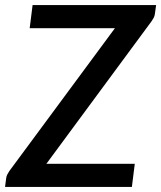

<svg xmlns="http://www.w3.org/2000/svg" viewBox="-36 -740 638 760"><path d="M577 -684.5Q576 -676.5 572.5 -669.8Q569 -663 564 -656L147.5 -91.5H497.5L486 0H-16L-11.5 -35Q-10.5 -43 -7 -49.5Q-3.5 -56 1 -63L419 -628.5H81.5L93 -720H582Z"/></svg>

Font: Lato 2
Style: Italic
Weight: 600
Italic angle: -7°
Designer: Lukasz Dziedzic with Adam Twardoch and Botio Nikoltchev
Foundry: tyPoland Lukasz Dziedzic
Version: Version 2.015; 2015-08-06; http://www.latofonts.com/